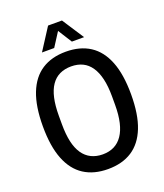

<svg xmlns="http://www.w3.org/2000/svg" viewBox="-158 -976 931 1092"><g transform="rotate(-20 307.0 -430.0)"><path d="M307 12Q221 12 161.5 -26.5Q102 -65 71 -143.5Q40 -222 40 -343Q40 -464 71 -542.5Q102 -621 161.5 -659.5Q221 -698 307 -698Q393 -698 452.5 -659.5Q512 -621 543 -542.5Q574 -464 574 -343Q574 -222 543 -143.5Q512 -65 452.5 -26.5Q393 12 307 12ZM307 -77Q346 -77 376 -92Q406 -107 426.5 -137Q447 -167 457.5 -212Q468 -257 468 -318V-369Q468 -430 457.5 -475Q447 -520 426.5 -550Q406 -580 376 -594.5Q346 -609 307 -609Q268 -609 237.5 -594.5Q207 -580 186.5 -550Q166 -520 156 -475Q146 -430 146 -369V-318Q146 -257 156 -212Q166 -167 186.5 -137Q207 -107 237.5 -92Q268 -77 307 -77ZM179 -740 264 -872H348L434 -740H360L286 -857H328L253 -740Z"/></g></svg>

Font: Archivo Condensed Medium
Style: Regular
Weight: 500
Width: 3
Designer: Hector Gatti
Foundry: Omnibus-Type
Version: Version 2.001